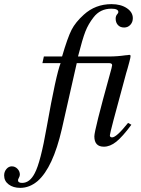

<svg xmlns="http://www.w3.org/2000/svg" viewBox="-161 -701 681 928"><path d="M51 -428H139Q166 -520 185 -557Q204 -594 244 -630Q300 -681 378 -681Q423 -681 452 -661.5Q481 -642 481 -613Q481 -594 469 -581Q457 -568 439 -568Q420 -568 409 -580Q398 -592 398 -611Q398 -625 407 -634Q411 -639 411 -643Q411 -659 377 -659Q323 -659 291 -617Q266 -585 252 -549.5Q238 -514 216 -428H366Q406 -428 447 -434Q451 -434 455 -434.5Q459 -435 461 -435.5Q463 -436 465 -436L470 -433V-430Q470 -423 465 -405L464 -401Q462 -391 456 -371.5Q450 -352 449 -348Q448 -343 442 -322Q370 -59 370 -47Q370 -37 381 -37Q402 -37 458 -107L474 -98Q431 -40 401 -16Q371 8 341 8Q295 8 295 -42Q295 -71 369 -338Q381 -380 381 -386Q381 -396 365 -396H210L138 -78Q95 109 21 174Q-18 207 -63 207Q-97 207 -119 190.5Q-141 174 -141 147Q-141 129 -130 116Q-119 103 -104 103Q-88 103 -76.5 115Q-65 127 -65 143Q-65 150 -70 159Q-74 166 -74 170Q-74 183 -54 183Q-17 183 7 136Q35 84 65 -88Q110 -341 132 -396H44Z"/></svg>

Font: STIX MathJax Latin
Style: Italic
Weight: 400
Italic angle: -16.33°
Designer: MicroPress Inc., with final additions and corrections provided by Coen Hoffman, Elsevier (retired)
Version: Version 1.1.1